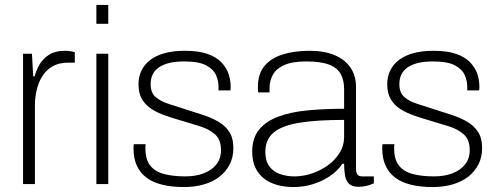

<svg xmlns="http://www.w3.org/2000/svg" viewBox="-20 -743 2007 775"><path d="M73 0V-526H109L114 -435H120Q126 -459 139.5 -482.5Q153 -506 178 -522Q203 -538 241 -538Q255 -538 266 -536Q277 -534 282 -532V-490H254Q217 -490 191.5 -475Q166 -460 150.5 -435Q135 -410 128 -379.5Q121 -349 121 -318V0Z M369 -647V-723H417V-647ZM369 0V-526H417V0Z M723 12Q673 12 634.5 2.5Q596 -7 570.5 -26.5Q545 -46 532 -75Q519 -104 519 -143Q519 -147 519 -152Q519 -157 520 -161H568Q567 -155 567 -151Q567 -147 567 -143Q567 -99 586.5 -74.5Q606 -50 642.5 -40.5Q679 -31 728 -31Q770 -31 802.5 -43.5Q835 -56 853.5 -79.5Q872 -103 872 -137Q872 -179 848 -200.5Q824 -222 786.5 -233.5Q749 -245 709 -257Q678 -266 647.5 -276.5Q617 -287 592.5 -302.5Q568 -318 553.5 -342Q539 -366 539 -403Q539 -433 551 -458Q563 -483 586.5 -501Q610 -519 645 -528.5Q680 -538 726 -538Q781 -538 817 -525.5Q853 -513 873.5 -491.5Q894 -470 902.5 -445Q911 -420 911 -394Q911 -391 911 -387Q911 -383 910 -378H862V-394Q862 -415 852.5 -438.5Q843 -462 813.5 -478.5Q784 -495 723 -495Q689 -495 664 -489Q639 -483 622 -471.5Q605 -460 596.5 -443Q588 -426 588 -403Q588 -369 608 -351.5Q628 -334 660 -324Q692 -314 728 -302Q762 -291 796.5 -280Q831 -269 859.5 -253Q888 -237 905 -211.5Q922 -186 922 -145Q922 -108 907 -79Q892 -50 865.5 -29.5Q839 -9 802.5 1.5Q766 12 723 12Z M1165 12Q1129 12 1098.5 3.5Q1068 -5 1045.5 -22.5Q1023 -40 1010.5 -67Q998 -94 998 -131Q998 -186 1026 -220Q1054 -254 1104 -272.5Q1154 -291 1222 -297.5Q1290 -304 1369 -304V-383Q1369 -419 1355.5 -444Q1342 -469 1308.5 -482Q1275 -495 1216 -495Q1160 -495 1127.5 -480.5Q1095 -466 1081.5 -441.5Q1068 -417 1068 -387V-370H1022Q1021 -375 1021 -380Q1021 -385 1021 -392Q1021 -444 1047 -476Q1073 -508 1120.5 -523Q1168 -538 1230 -538Q1289 -538 1330.5 -520.5Q1372 -503 1394.5 -470.5Q1417 -438 1417 -392V-64Q1417 -45 1423 -38Q1429 -31 1442 -31H1489V-3Q1471 5 1456 8Q1441 11 1428 11Q1401 11 1388.5 -1.5Q1376 -14 1372.5 -35.5Q1369 -57 1369 -82H1362Q1342 -52 1310 -31Q1278 -10 1241 1Q1204 12 1165 12ZM1169 -31Q1203 -31 1238 -42.5Q1273 -54 1302.5 -75Q1332 -96 1350.5 -125.5Q1369 -155 1369 -191V-259Q1258 -259 1188 -247.5Q1118 -236 1084.5 -208Q1051 -180 1051 -130Q1051 -94 1067 -72Q1083 -50 1110 -40.5Q1137 -31 1169 -31Z M1727 12Q1677 12 1638.5 2.5Q1600 -7 1574.5 -26.5Q1549 -46 1536 -75Q1523 -104 1523 -143Q1523 -147 1523 -152Q1523 -157 1524 -161H1572Q1571 -155 1571 -151Q1571 -147 1571 -143Q1571 -99 1590.5 -74.5Q1610 -50 1646.5 -40.5Q1683 -31 1732 -31Q1774 -31 1806.5 -43.5Q1839 -56 1857.5 -79.5Q1876 -103 1876 -137Q1876 -179 1852 -200.5Q1828 -222 1790.5 -233.5Q1753 -245 1713 -257Q1682 -266 1651.5 -276.5Q1621 -287 1596.5 -302.5Q1572 -318 1557.5 -342Q1543 -366 1543 -403Q1543 -433 1555 -458Q1567 -483 1590.5 -501Q1614 -519 1649 -528.5Q1684 -538 1730 -538Q1785 -538 1821 -525.5Q1857 -513 1877.5 -491.5Q1898 -470 1906.5 -445Q1915 -420 1915 -394Q1915 -391 1915 -387Q1915 -383 1914 -378H1866V-394Q1866 -415 1856.5 -438.5Q1847 -462 1817.5 -478.5Q1788 -495 1727 -495Q1693 -495 1668 -489Q1643 -483 1626 -471.5Q1609 -460 1600.5 -443Q1592 -426 1592 -403Q1592 -369 1612 -351.5Q1632 -334 1664 -324Q1696 -314 1732 -302Q1766 -291 1800.5 -280Q1835 -269 1863.5 -253Q1892 -237 1909 -211.5Q1926 -186 1926 -145Q1926 -108 1911 -79Q1896 -50 1869.5 -29.5Q1843 -9 1806.5 1.5Q1770 12 1727 12Z"/></svg>

Font: Archivo Thin
Style: Regular
Weight: 250
Designer: Hector Gatti
Foundry: Omnibus-Type
Version: Version 2.001